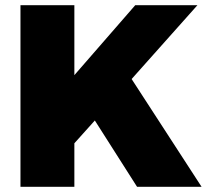

<svg xmlns="http://www.w3.org/2000/svg" viewBox="-20 -721 801 741"><path d="M59 0V-701H267V-431L502 -701H742L488 -416L758 0H509L346 -256L267 -168V0Z"/></svg>

Font: Trueno
Style: ExBd
Weight: 800
Designer: Julieta Ulanovsky
Foundry: Julieta Ulanovsky
Version: Version 3.001b